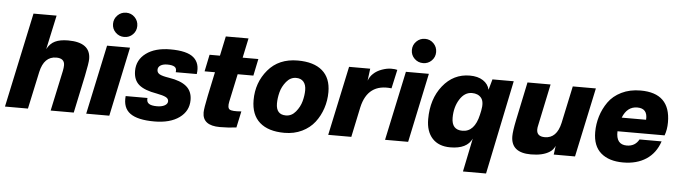

<svg xmlns="http://www.w3.org/2000/svg" viewBox="-59 -1042 5222 1474"><g transform="rotate(5 2552.0 -304.5)"><path d="M330 -730 273 -467Q296 -511 334.5 -529.5Q373 -548 435 -548Q608 -548 608 -420Q608 -390 587 -288L526 0H348L415 -312Q420 -338 420 -355Q420 -409 356 -409Q262 -409 235 -288L173 0H-4L152 -730Z M913 -534 800 0H622L736 -534ZM794.5 -639Q767 -666 767 -705Q767 -744 794.5 -771.5Q822 -799 861 -799Q900 -799 927 -771.5Q954 -744 954 -705Q954 -666 927 -639Q900 -612 861 -612Q822 -612 794.5 -639Z M1224 -548Q1352 -548 1403 -504Q1454 -460 1441 -377H1279Q1284 -407 1266 -418.5Q1248 -430 1210 -430Q1177 -430 1157.5 -417.5Q1138 -405 1138 -383Q1138 -361 1158.5 -349.5Q1179 -338 1231 -330Q1322 -316 1366.5 -278.5Q1411 -241 1411 -174Q1411 -89 1340 -37.5Q1269 14 1147 14Q1019 14 961 -28Q903 -70 912 -161H1080Q1076 -131 1095 -117.5Q1114 -104 1158 -104Q1194 -104 1217 -116.5Q1240 -129 1240 -150Q1240 -170 1218 -181Q1196 -192 1148 -201Q1053 -217 1010 -253.5Q967 -290 967 -360Q967 -445 1036.5 -496.5Q1106 -548 1224 -548Z M1708 -188Q1698 -140 1716.5 -127.5Q1735 -115 1807 -121L1780 5Q1718 13 1653 13Q1519 13 1519 -88Q1519 -118 1540 -219L1579 -403H1499L1526 -533H1606L1638 -684H1813L1781 -533H1902L1875 -403H1754Z M2074 -206Q2074 -120 2150 -120Q2194 -120 2225.5 -158Q2257 -196 2269 -241Q2281 -286 2281 -326Q2281 -368 2261 -391Q2241 -414 2204 -414Q2160 -414 2128.5 -375.5Q2097 -337 2085.5 -292Q2074 -247 2074 -206ZM1893 -216Q1893 -351 1976 -449.5Q2059 -548 2205 -548Q2329 -548 2394.5 -491.5Q2460 -435 2460 -327Q2460 -262 2440 -201.5Q2420 -141 2382.5 -92.5Q2345 -44 2285 -15Q2225 14 2150 14Q2026 14 1959.5 -44.5Q1893 -103 1893 -216Z M2924 -548Q2957 -548 2972 -543L2940 -398Q2756 -420 2714 -232L2665 0H2487L2601 -534H2764L2752 -441Q2766 -476 2789 -496Q2814 -520 2853 -534Q2892 -548 2924 -548Z M3216 -534 3103 0H2925L3039 -534ZM3097.5 -639Q3070 -666 3070 -705Q3070 -744 3097.5 -771.5Q3125 -799 3164 -799Q3203 -799 3230 -771.5Q3257 -744 3257 -705Q3257 -666 3230 -639Q3203 -612 3164 -612Q3125 -612 3097.5 -639Z M3542 190 3595 -68Q3557 14 3428 14Q3339 14 3290 -39Q3241 -92 3241 -187Q3241 -343 3323 -445.5Q3405 -548 3531 -548Q3593 -548 3633 -522Q3673 -496 3683 -452L3706 -534H3870L3720 190ZM3427 -214Q3427 -121 3510 -121Q3604 -121 3634 -255L3641 -287Q3655 -356 3630.5 -386Q3606 -416 3559 -416Q3502 -416 3464.5 -356Q3427 -296 3427 -214Z M4050 14Q3896 14 3896 -113Q3896 -152 3914 -239L3976 -534H4154L4087 -216Q4082 -196 4082 -181Q4082 -127 4145 -127Q4237 -127 4264 -248L4325 -534H4503L4389 0H4225L4234 -68Q4220 -36 4194 -20Q4142 14 4050 14Z M4847 -548Q5077 -548 5077 -323Q5077 -267 5060 -221H4697Q4693 -118 4777 -118Q4841 -118 4871 -173H5041Q5011 -82 4938.5 -34Q4866 14 4760 14Q4651 14 4589 -39.5Q4527 -93 4527 -200Q4527 -262 4545 -321.5Q4563 -381 4599.5 -433Q4636 -485 4700 -516.5Q4764 -548 4847 -548ZM4720 -328H4908Q4914 -416 4833 -416Q4755 -416 4720 -328Z"/></g></svg>

Font: Nacelle Heavy
Style: Italic
Weight: 800
Italic angle: -12°
Designer: Sora Sagano
Foundry: Sora Sagano
Version: Version 1.000;FEAKit 1.0